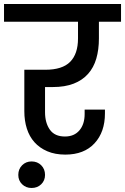

<svg xmlns="http://www.w3.org/2000/svg" viewBox="-44 -760 622 955"><path d="M-24 -740H558V-652H448V-569Q448 -513 435 -468.5Q422 -424 394 -392.5Q366 -361 322.5 -344Q279 -327 218 -327H180V-202Q180 -149 204 -115Q228 -81 279 -81Q325 -81 351 -111.5Q377 -142 377 -193V-215H478V-196Q478 -103 426 -47Q374 9 281 9Q230 9 191.5 -7.5Q153 -24 127.5 -52.5Q102 -81 89.5 -120.5Q77 -160 77 -207V-413H181Q266 -413 305 -452.5Q344 -492 344 -569V-652H-24ZM113 175Q85 175 66 156.5Q47 138 47 110Q47 81 66 62Q85 43 113 43Q142 43 161 62Q180 81 180 110Q180 138 161 156.5Q142 175 113 175Z"/></svg>

Font: SVN-Poppins Medium
Style: Regular
Weight: 500
Designer: Ninad Kale (Devanagari), Jonny Pinhorn (Latin)
Foundry: Indian Type Foundry
Version: Version 3.002 2017; ttfautohint (v1.8.3)